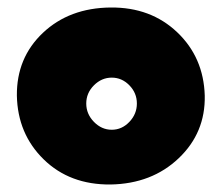

<svg xmlns="http://www.w3.org/2000/svg" viewBox="-20 -491 591 512"><path d="M275 1Q385 -1 456.5 -69Q528 -137 526 -236Q523 -338 452.5 -405Q382 -472 275 -471Q165 -470 94.5 -403.5Q24 -337 25 -236Q27 -134 96.5 -66Q166 2 275 1ZM325 -166Q305 -145 278 -145Q251 -145 230.5 -166Q210 -187 210 -215Q210 -243 230.5 -263.5Q251 -284 278 -284Q305 -284 325 -263.5Q345 -243 345 -215Q345 -187 325 -166Z"/></svg>

Font: Cherry Bomb
Style: Regular
Weight: 400
Designer: satsuyako
Foundry: satsuyako
Version: Version 4.0